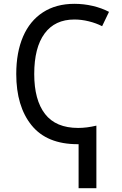

<svg xmlns="http://www.w3.org/2000/svg" viewBox="-20 -744 640 1004"><path d="M159 -357Q159 -221 215.5 -148Q272 -75 389 -75Q433 -75 484 -87V-1V240H391V10H386Q225 10 145 -89Q65 -188 65 -357Q65 -470 100.5 -552.5Q136 -635 204.5 -679.5Q273 -724 369 -724Q418 -724 465 -713Q512 -702 550 -682L514 -607Q483 -623 444.5 -632.5Q406 -642 369 -642Q267 -642 213 -568.5Q159 -495 159 -357Z"/></svg>

Font: Noto Sans Mono UI
Style: Regular
Weight: 400
Monospace: yes
Designer: Monotype Design team
Foundry: Monotype Imaging Inc.
Version: Version 1.000